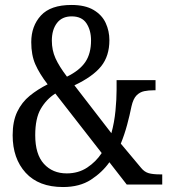

<svg xmlns="http://www.w3.org/2000/svg" viewBox="-20 -744 683 774"><path d="M234 10Q136 10 83.5 -47.5Q31 -105 31 -199Q31 -255 49.5 -293.5Q68 -332 100 -358Q132 -384 172 -404Q139 -447 122.5 -484.5Q106 -522 106 -574Q106 -639 145 -681.5Q184 -724 268 -724Q323 -724 357 -704Q391 -684 406 -651.5Q421 -619 421 -582Q421 -518 387.5 -476.5Q354 -435 280 -400L429 -207Q441 -251 445.5 -297.5Q450 -344 450 -382V-421H607V-380H598Q579 -380 561.5 -376.5Q544 -373 530.5 -359.5Q517 -346 510 -315Q503 -280 492.5 -241Q482 -202 467 -165L549 -67Q562 -51 579 -46Q596 -41 626 -41H634V0H491L421 -90Q392 -49 346.5 -19.5Q301 10 234 10ZM250 -435Q301 -460 324 -494Q347 -528 347 -581Q347 -622 328.5 -650Q310 -678 269 -678Q230 -678 209.5 -651Q189 -624 189 -580Q189 -542 203.5 -509.5Q218 -477 250 -435ZM249 -45Q296 -45 331.5 -68.5Q367 -92 390 -127L203 -367Q167 -344 144.5 -305.5Q122 -267 122 -199Q122 -122 157 -83.5Q192 -45 249 -45Z"/></svg>

Font: Noto Serif Sinhala Condensed
Style: Regular
Weight: 400
Width: 3
Designer: Jelle Bosma - Monotype Design Team
Foundry: Monotype Imaging Inc.
Version: Version 2.007; ttfautohint (v1.8.4.7-5d5b)